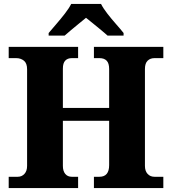

<svg xmlns="http://www.w3.org/2000/svg" viewBox="-20 -951 869 971"><path d="M24 0V-57H70Q90 -57 103.5 -71.5Q117 -86 117 -112V-601Q117 -631 101 -644Q85 -657 62 -657H24V-714H375V-657H343Q322 -657 310 -644.5Q298 -632 298 -604V-405H532V-602Q532 -631 519.5 -644Q507 -657 483 -657H455V-714H806V-657H761Q740 -657 726.5 -644Q713 -631 713 -602V-112Q713 -86 726.5 -71.5Q740 -57 761 -57H806V0H455V-57H483Q532 -57 532 -116V-340H298V-112Q298 -86 310 -71.5Q322 -57 343 -57H375V0ZM226 -784Q242 -803 264.5 -829Q287 -855 308 -882Q329 -909 340 -931H491Q502 -909 523 -882Q544 -855 567 -829Q590 -803 605 -784V-771H524Q512 -782 492 -798.5Q472 -815 451 -832Q430 -849 415 -861Q400 -849 379.5 -832Q359 -815 339 -798.5Q319 -782 307 -771H226Z"/></svg>

Font: Noto Serif ExtraBold
Style: Regular
Weight: 800
Designer: Monotype Design Team
Foundry: Monotype Imaging Inc.
Version: Version 2.014